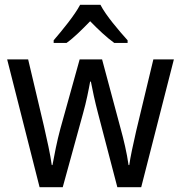

<svg xmlns="http://www.w3.org/2000/svg" viewBox="-20 -786 760 805"><path d="M401 -766H316C293 -722 241 -659 205 -617V-606H259C290 -628 324 -662 358 -697C392 -662 427 -629 459 -606H515V-617C479 -657 424 -721 401 -766ZM391 -311 472 -1H572L709 -537H623L551 -237C538 -180 526 -125 522 -94H519C512 -145 498 -203 486 -246L408 -537H314L233 -246C219 -195 207 -132 200 -94H197C191 -139 177 -201 164 -258L98 -537H10L146 -1H243L328 -310C342 -359 352 -411 358 -444H361C367 -412 378 -360 391 -311Z"/></svg>

Font: Noto Sans Bengali UI SemiCondensed
Style: Regular
Weight: 400
Width: 4
Designer: Jelle Bosma - Monotype Design Team
Foundry: Monotype Imaging Inc.
Version: Version 2.003